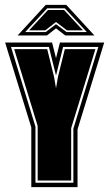

<svg xmlns="http://www.w3.org/2000/svg" viewBox="-20 -765 447 785"><path d="M108 0V-244L1 -591H193L209 -527L225 -591H406L297 -236V0ZM125 -18H280V-239L382 -573H238L209 -456L180 -573H25L125 -247ZM134 -27V-250L38 -564H173L201 -451L209 -404L217 -451L245 -564H370L271 -241V-27ZM167 -745H251L366 -620H247L209 -649L172 -620H52ZM83 -634H167L209 -666L252 -634H335L245 -731H173ZM99 -641 176 -724H242L319 -641H254L209 -675L165 -641Z"/></svg>

Font: Alumni Sans Collegiate One
Style: Regular
Weight: 400
Designer: Robert E. Leuschke
Foundry: Robert E. Leuschke
Version: Version 1.100